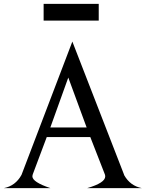

<svg xmlns="http://www.w3.org/2000/svg" viewBox="-54 -972 753 992"><path d="M171.4 -952.1H456.1V-865.7H171.4ZM-34.2 0Q25.9 -11.7 57.1 -68.4L58.6 -72.3L319.8 -757.3L585.9 -72.3L586.4 -70.8L587.9 -66.4Q619.1 -11.7 678.7 0H396.5Q489.7 -27.3 489.7 -60.5Q489.7 -64 488.8 -67.9L487.3 -72.3L412.6 -263.7H187.5L115.7 -72.3L114.3 -67.4Q113.3 -64.5 113.3 -61Q113.3 -31.2 206.5 0ZM206.1 -313.5H393.6L298.8 -571.3Z"/></svg>

Font: Modern Antiqua
Style: Regular
Weight: 500
Version: Version 1.0